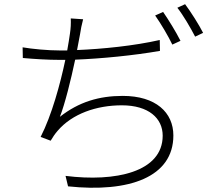

<svg xmlns="http://www.w3.org/2000/svg" viewBox="-20 -855 1040 917"><path d="M759 -798 721 -781C748 -743 784 -682 803 -642L842 -660C821 -702 784 -762 759 -798ZM864 -835 827 -818C856 -781 889 -724 912 -680L950 -698C931 -736 891 -799 864 -835ZM88 -629 89 -578C146 -573 205 -569 268 -569H292C268 -455 227 -304 174 -201L222 -183C232 -200 242 -215 255 -230C325 -312 441 -352 562 -352C690 -352 757 -290 757 -207C757 -33 531 15 293 -15L305 35C597 66 808 -9 808 -208C808 -318 724 -397 566 -397C453 -397 356 -368 266 -297C290 -358 319 -475 339 -570C464 -575 619 -590 744 -612L743 -664C620 -636 469 -621 348 -616L362 -690C365 -712 371 -741 377 -763L318 -767C319 -742 318 -720 314 -694C311 -674 307 -646 301 -614H267C208 -614 134 -621 88 -629Z"/></svg>

Font: Noto Sans CJK SC Light
Style: Regular
Weight: 300
Designer: Ryoko NISHIZUKA 西塚涼子 (kana, bopomofo & ideographs); Paul D. Hunt (Latin, Greek & Cyrillic); Sandoll Communications 산돌커뮤니
Foundry: Adobe
Version: Version 2.004;hotconv 1.0.118;makeotfexe 2.5.65603